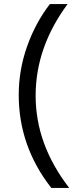

<svg xmlns="http://www.w3.org/2000/svg" viewBox="-20 -727 360 943"><path d="M320 196H232Q72 -8 72 -261Q72 -383 113 -499Q154 -615 225 -707H312Q155 -495 155 -257Q155 -17 320 196Z"/></svg>

Font: Hind Siliguri
Style: Regular
Weight: 400
Designer: Jyotish Sonowal
Foundry: Indian Type Foundry
Version: Version 1.000;PS 1.0;hotconv 1.0.86;makeotf.lib2.5.63406; tt